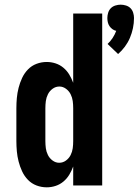

<svg xmlns="http://www.w3.org/2000/svg" viewBox="-20 -793 593 821"><path d="M485 -562 440 -605Q452 -616 461.5 -630.5Q471 -645 477 -661Q468 -663 460.5 -668.5Q453 -674 448 -681.5Q443 -689 441 -698Q439 -707 439 -716Q439 -727 442.5 -738.5Q446 -750 454 -758Q462 -766 473.5 -769.5Q485 -773 496 -773Q507 -773 518.5 -769.5Q530 -766 538 -758Q546 -750 549.5 -738.5Q553 -727 553 -716Q553 -694 548.5 -672.5Q544 -651 535.5 -631Q527 -611 514 -593.5Q501 -576 485 -562ZM180 8Q157 8 136 0Q115 -8 99.5 -24Q84 -40 74.5 -60.5Q65 -81 59.5 -102.5Q54 -124 52 -146Q50 -168 50 -190V-330Q50 -352 52 -374Q54 -396 59.5 -417.5Q65 -439 74.5 -459.5Q84 -480 99.5 -496Q115 -512 136 -520Q157 -528 180 -528Q199 -528 217.5 -522Q236 -516 251 -503.5Q266 -491 276 -474.5Q286 -458 293 -439V-735H417V0H293V-81Q286 -62 276 -45.5Q266 -29 251 -16.5Q236 -4 217.5 2Q199 8 180 8ZM233 -97Q249 -97 262 -106.5Q275 -116 282 -130Q289 -144 291 -159Q293 -174 293 -190V-330Q293 -346 291 -361Q289 -376 282 -390Q275 -404 262 -413.5Q249 -423 234 -423Q218 -423 205 -413.5Q192 -404 185 -390Q178 -376 176 -361Q174 -346 174 -330V-190Q174 -174 176 -159Q178 -144 185 -130Q192 -116 205 -106.5Q218 -97 233 -97Z"/></svg>

Font: Iosevka Term Curly Extrabold
Style: Regular
Weight: 800
Designer: Belleve Invis
Foundry: Belleve Invis
Version: Version 32.3.0